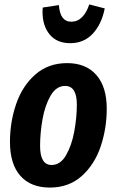

<svg xmlns="http://www.w3.org/2000/svg" viewBox="-20 -831 527 867"><path d="M25 -190Q25 -280 53 -361.5Q81 -443 139.5 -494.5Q198 -546 283 -546Q368 -546 415 -492.5Q462 -439 462 -340Q462 -251 434.5 -169.5Q407 -88 349 -36Q291 16 205 16Q119 16 72 -37Q25 -90 25 -190ZM327 -359Q327 -443 274 -443Q234 -443 208.5 -399Q183 -355 172 -292.5Q161 -230 161 -172Q161 -86 213 -86Q253 -86 278.5 -130.5Q304 -175 315.5 -238Q327 -301 327 -359ZM172 -778Q172 -790 173 -797L246 -808Q251 -733 302 -733Q330 -733 350.5 -753.5Q371 -774 383 -811L453 -793Q439 -722 399 -679Q359 -636 297 -636Q237 -636 204.5 -675Q172 -714 172 -778Z"/></svg>

Font: Fira Sans Extra Condensed SemiBold
Style: Italic
Weight: 600
Width: 3
Italic angle: -8°
Designer: Carrois Corporate & Edenspiekermann AG
Foundry: Carrois Corporate GbR & Edenspiekermann AG
Version: Version 4.203